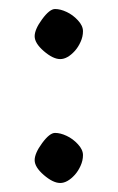

<svg xmlns="http://www.w3.org/2000/svg" viewBox="-20 -395 261 426"><path d="M146.2 -282.2Q129.6 -263.9 113.6 -263.9Q97.7 -263.9 77.3 -281.5Q56.9 -299.1 56.9 -314.5Q56.9 -329.8 73.5 -352.4Q90.1 -375 102.1 -375Q114 -375 127.8 -368.5Q141.6 -362.1 152.8 -350Q164.1 -337.9 164.1 -325.8Q164.1 -313.7 158.8 -302.1Q153.6 -290.5 146.2 -282.2ZM146.2 -7.3Q129.6 11 113.6 11Q97.7 11 77.3 -6.6Q56.9 -24.2 56.9 -39.6Q56.9 -54.9 73.5 -77.5Q90.1 -100.1 102.1 -100.1Q114 -100.1 127.8 -93.6Q141.6 -87.2 152.8 -75.1Q164.1 -63 164.1 -50.9Q164.1 -38.8 158.8 -27.2Q153.6 -15.6 146.2 -7.3Z"/></svg>

Font: Fanwood Text
Style: Regular
Weight: 400
Version: Version 1.1001